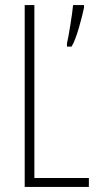

<svg xmlns="http://www.w3.org/2000/svg" viewBox="-20 -734 387 754"><path d="M77 0H329V-35H115V-714H77ZM310 -704V-714H267C265 -686 248 -581 243 -564V-551H261C281 -582 302 -667 310 -704Z"/></svg>

Font: Noto Sans Telugu ExtraCondensed ExtraLight
Style: Regular
Weight: 200
Width: 2
Designer: Jelle Bosma - Monotype Design Team
Foundry: Monotype Imaging Inc.
Version: Version 2.005